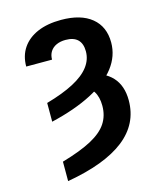

<svg xmlns="http://www.w3.org/2000/svg" viewBox="-114 -637 786 933"><g transform="rotate(-15 279.0 -170.0)"><path d="M112.3 -85.9V-180.2Q196.3 -204.1 250.7 -232.9Q305.2 -261.7 332 -296.9Q358.9 -332 358.9 -374Q358.9 -413.1 338.4 -433.1Q317.9 -453.1 277.3 -453.1Q251 -453.1 231.2 -444.1Q211.4 -435.1 200.4 -418Q189.5 -400.9 189.5 -377.4H59.6Q59.6 -431.6 86.4 -470.9Q113.3 -510.3 162.8 -531.5Q212.4 -552.7 281.2 -552.7Q380.4 -552.7 434.6 -508.3Q488.8 -463.9 488.8 -383.8Q488.8 -315.9 445.1 -258.8Q401.4 -201.7 317.1 -158Q232.9 -114.3 112.3 -85.9ZM301.8 -204.1 341.3 -261.7Q418 -251.5 458.3 -207.8Q498.5 -164.1 498.5 -90.3Q498.5 28.3 401.4 104Q304.2 179.7 112.3 212.9V115.2Q206.5 87.9 262.2 57.9Q317.9 27.8 342.8 -10Q367.7 -47.9 367.7 -97.7Q367.7 -142.6 349.6 -170.7Q331.5 -198.7 301.8 -204.1Z"/></g></svg>

Font: Inter 18pt SemiBold
Style: Regular
Weight: 600
Designer: Rasmus Andersson
Foundry: rsms
Version: Version 4.001;git-66647c0bb